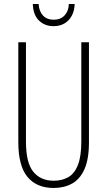

<svg xmlns="http://www.w3.org/2000/svg" viewBox="-20 -924 533 954"><path d="M422 -218Q422 -133 399.5 -83Q377 -33 337.5 -11.5Q298 10 247 10Q162 10 116.5 -45Q71 -100 71 -218V-714H109V-221Q109 -115 145.5 -70.5Q182 -26 247 -26Q288 -26 319 -43.5Q350 -61 367 -104Q384 -147 384 -221V-714H422ZM351 -904Q350 -871 337 -846.5Q324 -822 301 -808Q278 -794 246 -794Q203 -794 174 -821.5Q145 -849 143 -904H172Q174 -868 193.5 -847Q213 -826 247 -826Q281 -826 301 -847.5Q321 -869 322 -904Z"/></svg>

Font: Noto Sans Khmer ExtraCondensed ExtraLight
Style: Regular
Weight: 250
Width: 2
Designer: Danh Hong and the Monotype Design Team
Foundry: Monotype Imaging Inc.
Version: Version 2.004